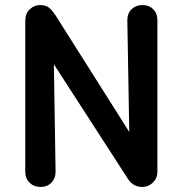

<svg xmlns="http://www.w3.org/2000/svg" viewBox="-20 -730 723 760"><path d="M140 10Q114 10 97 -7Q80 -24 80 -50V-646Q80 -677 98 -693.5Q116 -710 138 -710Q163 -710 176 -698Q189 -686 200 -669L513 -174L493 -130L484 -651Q484 -677 501 -693.5Q518 -710 544 -710Q570 -710 586.5 -693.5Q603 -677 603 -651V-50Q603 -25 585.5 -7.5Q568 10 544 10Q524 10 510 1.5Q496 -7 487 -21L151 -541L192 -553L200 -50Q200 -24 183.5 -7Q167 10 140 10Z"/></svg>

Font: National Park SemiBold
Style: Regular
Weight: 600
Designer: Andrea Herstowski, Ben Hoepner
Version: Version 1.009